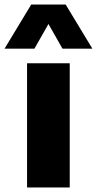

<svg xmlns="http://www.w3.org/2000/svg" viewBox="-66 -828 428 848"><path d="M53.5 0V-548.5H242V0ZM-46 -613 72 -808H224L342 -613H210L148 -722L86 -613Z"/></svg>

Font: Encode Sans XBd
Style: Regular
Weight: 800
Designer: Multiple Designers
Foundry: Impallari Type
Version: Version 3.002; ttfautohint (v1.8.3) -l 8 -r 50 -G 200 -x 14 